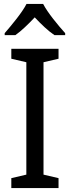

<svg xmlns="http://www.w3.org/2000/svg" viewBox="-20 -1030 358 984"><path d="M201 -1010H116C93 -965 41 -903 4 -860V-850H59C90 -872 124 -905 158 -941C192 -905 226 -872 259 -850H314V-860C278 -900 224 -965 201 -1010ZM280 -66V-117L203 -135V-711L280 -729V-780H38V-729L115 -711V-135L38 -117V-66Z"/></svg>

Font: Noto Sans Malayalam UI SemiCondensed
Style: Regular
Weight: 400
Width: 4
Designer: Jelle Bosma - Monotype Design Team
Foundry: Monotype Imaging Inc.
Version: Version 2.104